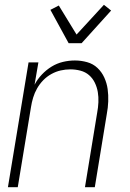

<svg xmlns="http://www.w3.org/2000/svg" viewBox="-20 -780 540 800"><path d="M13 0 99 -520H140L124 -427Q136 -450 154.5 -469.5Q173 -489 195 -502.5Q217 -516 242 -522Q267 -528 292 -528Q318 -528 343 -521Q368 -514 386 -497Q404 -480 414.5 -457Q425 -434 428.5 -409Q432 -384 431 -357.5Q430 -331 425 -305L375 0H334L385 -311Q389 -332 390 -354Q391 -376 387.5 -396.5Q384 -417 375 -435.5Q366 -454 351 -467Q336 -480 315.5 -485.5Q295 -491 273 -491Q253 -491 233 -486.5Q213 -482 194 -471.5Q175 -461 160 -445.5Q145 -430 134.5 -411.5Q124 -393 118 -373Q112 -353 109 -333L54 0ZM266 -600 190 -739 225 -757 299 -636 413 -760 443 -736 320 -600Z"/></svg>

Font: Iosevka Curly Extralight
Style: Italic
Weight: 200
Italic angle: -9°
Monospace: yes
Designer: Belleve Invis
Foundry: Belleve Invis
Version: Version 22.1.2; ttfautohint (v1.8.4)